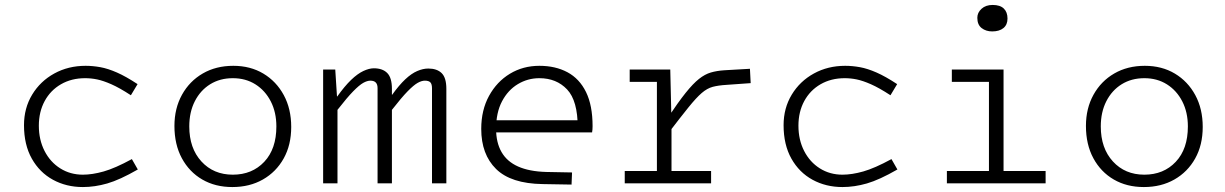

<svg xmlns="http://www.w3.org/2000/svg" viewBox="-20 -741 4952 776"><path d="M324 -425Q269 -425 226.5 -400.5Q184 -376 160.5 -332.5Q137 -289 137 -233Q137 -176 160 -131Q183 -86 223.5 -60.5Q264 -35 315 -35Q353 -35 399 -48Q445 -61 513 -98L537 -56Q464 -14 413.5 0.5Q363 15 315 15Q248 15 194 -14.5Q140 -44 108.5 -100Q77 -156 77 -235Q77 -304 110 -358.5Q143 -413 199.5 -444Q256 -475 326 -475Q355 -475 385.5 -469.5Q416 -464 452.5 -448Q489 -432 536 -401L509 -356Q463 -386 430 -400.5Q397 -415 372.5 -420Q348 -425 324 -425Z M919 15Q850 15 797.5 -15.5Q745 -46 715 -101.5Q685 -157 685 -232Q685 -303 715.5 -358Q746 -413 799.5 -444Q853 -475 923 -475Q992 -475 1044.5 -443.5Q1097 -412 1127 -356.5Q1157 -301 1157 -228Q1157 -155 1126.5 -100.5Q1096 -46 1042.5 -15.5Q989 15 919 15ZM921 -35Q999 -35 1048 -87Q1097 -139 1097 -230Q1097 -287 1074.5 -331Q1052 -375 1012.5 -400Q973 -425 921 -425Q869 -425 829.5 -400.5Q790 -376 767.5 -332Q745 -288 745 -230Q745 -142 794 -88.5Q843 -35 921 -35Z M1335 -460 1342 -351H1343Q1373 -393 1399 -418Q1425 -443 1448.5 -454Q1472 -465 1491 -465Q1526 -465 1545 -446Q1564 -427 1564 -382V-358H1565Q1593 -397 1618 -420.5Q1643 -444 1666.5 -454Q1690 -464 1711 -464Q1746 -464 1765 -445.5Q1784 -427 1784 -382V0H1726V-384Q1726 -401 1719.5 -408Q1713 -415 1697 -415Q1684 -415 1668 -406Q1652 -397 1627.5 -372Q1603 -347 1564 -297V0H1506V-385Q1506 -415 1477 -415Q1464 -415 1448 -406Q1432 -397 1407.5 -372Q1383 -347 1344 -297V0H1286V-460Z M2187 -46 2292 -44 2290 5 2173 3Q2045 1 1985 -58Q1925 -117 1925 -220Q1925 -296 1956.5 -353.5Q1988 -411 2041 -443Q2094 -475 2160 -475Q2225 -475 2273.5 -449Q2322 -423 2348.5 -369Q2375 -315 2375 -231Q2375 -224 2374.5 -217.5Q2374 -211 2373 -206H1945V-255H2331L2315 -226Q2315 -334 2272 -379.5Q2229 -425 2160 -425Q2113 -425 2073 -401Q2033 -377 2009 -331.5Q1985 -286 1985 -220Q1985 -165 2007 -126.5Q2029 -88 2074 -68Q2119 -48 2187 -46Z M2689 -460 2694 -247V0H2635V-460ZM2679 -200V-265Q2721 -328 2751 -365.5Q2781 -403 2805 -422Q2829 -441 2853 -448Q2877 -455 2907 -457L3011 -463L3014 -405L2916 -398Q2883 -396 2860.5 -390Q2838 -384 2816 -365Q2794 -346 2762.5 -307Q2731 -268 2679 -200ZM2525 -460H2688V-410H2525ZM2505 -50H2854V0H2505Z M3394 -425Q3339 -425 3296.5 -400.5Q3254 -376 3230.5 -332.5Q3207 -289 3207 -233Q3207 -176 3230 -131Q3253 -86 3293.5 -60.5Q3334 -35 3385 -35Q3423 -35 3469 -48Q3515 -61 3583 -98L3607 -56Q3534 -14 3483.5 0.5Q3433 15 3385 15Q3318 15 3264 -14.5Q3210 -44 3178.5 -100Q3147 -156 3147 -235Q3147 -304 3180 -358.5Q3213 -413 3269.5 -444Q3326 -475 3396 -475Q3425 -475 3455.5 -469.5Q3486 -464 3522.5 -448Q3559 -432 3606 -401L3579 -356Q3533 -386 3500 -400.5Q3467 -415 3442.5 -420Q3418 -425 3394 -425Z M3977 -460H4036V0H3977ZM3827 -460H4010V-410H3827ZM3807 -50H4206V0H3807ZM3990 -614Q3965 -614 3947.5 -627.5Q3930 -641 3930 -669Q3930 -690 3947 -705.5Q3964 -721 3992 -721Q4022 -721 4037 -706.5Q4052 -692 4052 -666Q4052 -641 4035.5 -627.5Q4019 -614 3990 -614Z M4603 15Q4534 15 4481.5 -15.5Q4429 -46 4399 -101.5Q4369 -157 4369 -232Q4369 -303 4399.5 -358Q4430 -413 4483.5 -444Q4537 -475 4607 -475Q4676 -475 4728.5 -443.5Q4781 -412 4811 -356.5Q4841 -301 4841 -228Q4841 -155 4810.5 -100.5Q4780 -46 4726.5 -15.5Q4673 15 4603 15ZM4605 -35Q4683 -35 4732 -87Q4781 -139 4781 -230Q4781 -287 4758.5 -331Q4736 -375 4696.5 -400Q4657 -425 4605 -425Q4553 -425 4513.5 -400.5Q4474 -376 4451.5 -332Q4429 -288 4429 -230Q4429 -142 4478 -88.5Q4527 -35 4605 -35Z"/></svg>

Font: Intel One Mono Light
Style: Regular
Weight: 300
Monospace: yes
Designer: Fred Shallcrass
Foundry: Frere-Jones Type LLC
Version: Version 1.004